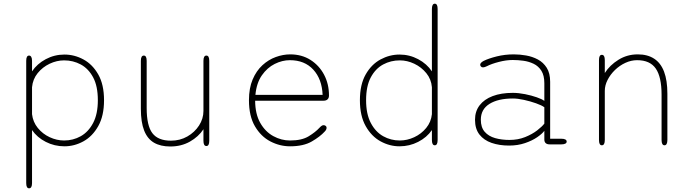

<svg xmlns="http://www.w3.org/2000/svg" viewBox="-20 -782 3754 1040"><path d="M122 -452.5Q122 -481 137.5 -481Q145 -481 149.2 -473.8Q153.5 -466.5 153.5 -452.5V-395.5Q181 -436.5 228 -461.5Q275 -486.5 329 -486.5Q383 -486.5 432 -460Q481 -433.5 512.2 -378.8Q543.5 -324 543.5 -239Q543.5 -154.5 512.2 -99Q481 -43.5 432 -16.5Q383 10.5 329 10.5Q275 10.5 228 -13.5Q181 -37.5 153.5 -77.5V209.5Q153.5 238 137.5 238Q122 238 122 209.5ZM153.5 -163.5Q158.5 -121 184.8 -88.8Q211 -56.5 249.2 -38.8Q287.5 -21 327.5 -21Q376 -21 417.5 -44.2Q459 -67.5 484.5 -116Q510 -164.5 510 -239Q510 -315.5 484.5 -363Q459 -410.5 417.5 -432.8Q376 -455 327.5 -455Q287.5 -455 249 -436.8Q210.5 -418.5 184 -385.8Q157.5 -353 153.5 -309.5Z M759 -481Q774.5 -481 774.5 -452.5V-197Q774.5 -101 805.5 -60.5Q836.5 -20 906 -20Q955 -20 994.8 -42.8Q1034.5 -65.5 1058.2 -102.2Q1082 -139 1082 -181V-452.5Q1082 -481 1098 -481Q1113.5 -481 1113.5 -452.5V-19.5Q1113.5 9 1098 9Q1082 9 1082 -19.5V-82Q1055.5 -41.5 1008.8 -15Q962 11.5 902.5 11.5Q849.5 11.5 814 -9.2Q778.5 -30 760.8 -75Q743 -120 743 -192.5V-452.5Q743 -481 759 -481Z M1551 10.5Q1495.5 10.5 1444.5 -16Q1393.5 -42.5 1361 -97.8Q1328.5 -153 1328.5 -239Q1328.5 -304.5 1348.5 -351.5Q1368.5 -398.5 1401.5 -428.8Q1434.5 -459 1474 -473.2Q1513.5 -487.5 1552 -487.5Q1614.5 -487.5 1661.8 -457.5Q1709 -427.5 1735.5 -377.2Q1762 -327 1762 -265Q1762 -251 1754.2 -243.8Q1746.5 -236.5 1733 -236.5H1362Q1362.5 -164 1389.8 -116.2Q1417 -68.5 1460.2 -44.8Q1503.5 -21 1551 -21Q1615 -21 1652 -43.8Q1689 -66.5 1710 -89.5Q1716.5 -96.5 1721.8 -100.2Q1727 -104 1733 -104Q1739 -104 1744 -100.2Q1749 -96.5 1749 -90Q1749 -85 1746.5 -79.8Q1744 -74.5 1738.5 -69Q1714 -42 1669 -15.8Q1624 10.5 1551 10.5ZM1363.5 -268H1727.5Q1724 -353.5 1677 -404.8Q1630 -456 1550 -456Q1509 -456 1468.2 -435.8Q1427.5 -415.5 1398.5 -374Q1369.5 -332.5 1363.5 -268Z M2335 5Q2319.5 5 2319.5 -24V-77.5Q2292 -37.5 2245 -13.5Q2198 10.5 2144 10.5Q2090.5 10.5 2041.2 -16.5Q1992 -43.5 1960.8 -99Q1929.5 -154.5 1929.5 -239Q1929.5 -324 1960.8 -378.8Q1992 -433.5 2041.2 -460Q2090.5 -486.5 2144 -486.5Q2198 -486.5 2245 -461.5Q2292 -436.5 2319.5 -395.5V-733.5Q2319.5 -747.5 2323.5 -754.8Q2327.5 -762 2335 -762Q2350.5 -762 2350.5 -733.5V-24Q2350.5 5 2335 5ZM2319.5 -163.5V-309.5Q2316 -353 2289.2 -385.8Q2262.5 -418.5 2224 -436.8Q2185.5 -455 2145.5 -455Q2097 -455 2055.5 -432.8Q2014 -410.5 1988.5 -363Q1963 -315.5 1963 -239Q1963 -164.5 1988.5 -116Q2014 -67.5 2055.5 -44.2Q2097 -21 2145.5 -21Q2185.5 -21 2223.8 -38.8Q2262 -56.5 2288.5 -88.8Q2315 -121 2319.5 -163.5Z M2957 0Q2943 0 2935.8 -6.8Q2928.5 -13.5 2928.5 -26V-73.5Q2917 -57.5 2889.8 -38.8Q2862.5 -20 2823.5 -6.8Q2784.5 6.5 2737.5 6.5Q2684.5 6.5 2642.8 -8Q2601 -22.5 2577 -53.2Q2553 -84 2553 -133.5Q2553 -179 2577.8 -211.5Q2602.5 -244 2648.5 -261.5Q2694.5 -279 2757.5 -279Q2789 -279 2824 -272Q2859 -265 2887.5 -255Q2916 -245 2928.5 -235.5V-331Q2928.5 -373.5 2912.5 -398.8Q2896.5 -424 2870.5 -436.5Q2844.5 -449 2814.8 -453Q2785 -457 2757 -457Q2722 -457 2681.8 -446.5Q2641.5 -436 2617.5 -423.5Q2611.5 -420.5 2606 -418.8Q2600.5 -417 2596.5 -417Q2589 -417 2585 -421.8Q2581 -426.5 2581 -431.5Q2581 -437 2586 -442.2Q2591 -447.5 2600.5 -452.5Q2627 -465.5 2670.8 -476.5Q2714.5 -487.5 2763.5 -487.5Q2795.5 -487.5 2829.8 -481.5Q2864 -475.5 2893.5 -459.8Q2923 -444 2941.5 -414.8Q2960 -385.5 2960 -339V-30.5H3021Q3035 -30.5 3042.2 -26.5Q3049.5 -22.5 3049.5 -15Q3049.5 -8 3042.2 -4Q3035 0 3021 0ZM2928.5 -201Q2914.5 -211.5 2883.5 -222.5Q2852.5 -233.5 2818.2 -241Q2784 -248.5 2758.5 -248.5Q2678 -248.5 2631.2 -219.2Q2584.5 -190 2584.5 -133.5Q2584.5 -92 2605.5 -68Q2626.5 -44 2661.8 -34Q2697 -24 2739.5 -24Q2786 -24 2824.5 -39.5Q2863 -55 2890 -76Q2917 -97 2928.5 -112.5Z M3579.5 5Q3563.5 5 3563.5 -24V-269Q3563.5 -365 3532.2 -410.5Q3501 -456 3431 -456Q3398.5 -456 3367.2 -441.5Q3336 -427 3311 -402.8Q3286 -378.5 3271 -349Q3256 -319.5 3256 -290V-24Q3256 5 3240 5Q3224.5 5 3224.5 -24V-456.5Q3224.5 -485 3240 -485Q3256 -485 3256 -456.5V-386.5Q3283 -429 3330 -458.2Q3377 -487.5 3434.5 -487.5Q3487.5 -487.5 3523.2 -464.2Q3559 -441 3577 -393.8Q3595 -346.5 3595 -274V-24Q3595 -10 3591 -2.5Q3587 5 3579.5 5Z"/></svg>

Font: Sono ExtraLight
Style: Regular
Weight: 200
Designer: Tyler Finck
Foundry: Tyler Finck
Version: Version 2.112